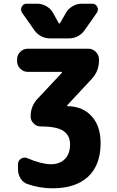

<svg xmlns="http://www.w3.org/2000/svg" viewBox="-20 -810 630 1037"><path d="M77.1 77.1Q77.1 57.6 93.8 46.9Q103.5 41 113.3 41Q121.1 41 128.9 44.9Q203.1 76.2 253.9 77.1Q302.7 77.1 330.6 48.8Q358.4 20.5 358.4 -30.3Q358.4 -78.1 322.8 -102.5Q287.1 -127 201.2 -127H200.2Q177.7 -127 161.6 -143.1Q145.5 -159.2 145.5 -181.6Q145.5 -236.3 182.6 -276.4L314.5 -417Q315.4 -418 314.9 -419.9Q314.5 -421.9 312.5 -421.9H129.9Q106.4 -421.9 89.4 -439Q72.3 -456.1 72.3 -479.5V-489.3Q72.3 -512.7 89.4 -529.8Q106.4 -546.9 129.9 -546.9H457Q480.5 -546.9 497.6 -529.8Q514.6 -512.7 514.6 -489.3V-483.4Q514.6 -425.8 475.6 -383.8L342.8 -241.2Q341.8 -240.2 342.3 -238.3Q342.8 -236.3 345.7 -236.3Q426.8 -235.4 474.6 -182.6Q523.4 -129.9 523.4 -37.1Q523.4 81.1 456.1 144Q388.7 207 263.7 207Q194.3 207 129.9 184.6Q105.5 176.8 91.3 154.3Q77.1 131.8 77.1 104.5ZM296.9 -685.5Q298.8 -682.6 300.8 -682.6Q302.7 -682.6 304.7 -685.5L335.9 -740.2Q348.6 -762.7 372.1 -776.4Q395.5 -790 421.9 -790H478.5Q497.1 -790 504.9 -773.4Q508.8 -766.6 508.8 -759.8Q508.8 -751 503.9 -742.2L439.5 -650.4Q407.2 -602.5 349.6 -602.5H252.9Q195.3 -602.5 163.1 -650.4L98.6 -742.2Q93.8 -751 93.8 -759.8Q93.8 -766.6 97.7 -773.4Q105.5 -790 124 -790H180.7Q207 -790 230.5 -776.4Q253.9 -762.7 266.6 -740.2Z"/></svg>

Font: Gen Jyuu Gothic Heavy
Style: Bold
Weight: 900
Designer: [Source Han Sans]
Ryoko NISHIZUKA  (kana & ideographs); Paul D. Hunt (Latin, Greek & Cyrillic); Wenlong ZHANG  (bopomofo
Version: Version 1.002.20150607